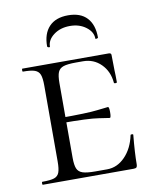

<svg xmlns="http://www.w3.org/2000/svg" viewBox="-76 -704 615 762"><g transform="rotate(-10 232.0 -322.5)"><path d="M35 -12Q68 -12 83 -17Q98 -22 103.5 -36.5Q109 -51 109 -81V-387Q109 -417 103.5 -431Q98 -445 83 -450.5Q68 -456 35 -456Q33 -456 33 -462Q33 -468 35 -468H383Q393 -468 393 -460L394 -398Q395 -379 395 -350Q395 -347 389 -347Q383 -347 383 -350Q379 -396 349.5 -425.5Q320 -455 277 -455H249Q214 -455 198 -449.5Q182 -444 176 -430Q170 -416 170 -386V-85Q170 -56 176 -41.5Q182 -27 198.5 -21.5Q215 -16 249 -16H297Q338 -16 369.5 -48.5Q401 -81 412 -133Q412 -136 417.5 -136Q423 -136 423 -133Q416 -61 416 -15Q416 -7 413 -3.5Q410 0 401 0H35Q33 0 33 -6Q33 -12 35 -12ZM145 -228V-249Q259 -249 298.5 -254Q338 -259 343 -259Q348 -259 348 -238Q348 -215 343 -215Q339 -215 299.5 -221.5Q260 -228 145 -228ZM155 -533Q152 -533 149.5 -534.5Q147 -536 147 -538Q147 -589 173.5 -617Q200 -645 250 -645Q300 -645 326 -617Q352 -589 352 -538Q352 -535 346.5 -534Q341 -533 341 -535Q341 -562 314.5 -582Q288 -602 250 -602Q211 -602 184.5 -582Q158 -562 158 -535Q158 -533 155 -533Z"/></g></svg>

Font: Cormorant SC
Style: Regular
Weight: 400
Designer: Christian Thalmann (Catharsis Fonts)
Foundry: Catharsis Fonts
Version: Version 4.000